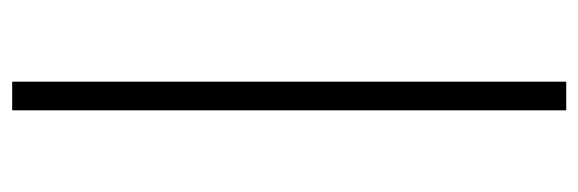

<svg xmlns="http://www.w3.org/2000/svg" viewBox="-337 -403 949 315"><g transform="rotate(90 137.5 -245.5)"><path d="M114 209V-700H161V209Z"/></g></svg>

Font: Red Hat Text Light
Style: Regular
Weight: 300
Designer: Pentagram, MCKL
Foundry: Pentagram, MCKL
Version: Version 1.023; ttfautohint (v1.8.3)